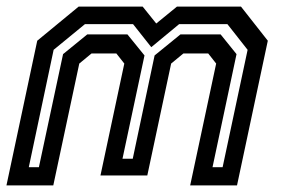

<svg xmlns="http://www.w3.org/2000/svg" viewBox="-22 -560 849 580"><path d="M-2.5 0 90.5 -437 215.5 -540H409L450 -489L512.5 -540H706L787 -437L694 0H552.5L631 -368L607 -398.5H532L495 -368L423 -30H281.5L353.5 -368L329.5 -398.5H254.5L217.5 -368L139 0ZM65 -55H95.5L168.5 -396.5L241.5 -456H363L414.5 -392.5L348 -80.5H379L445 -392.5L523 -456H644.5L692.5 -396.5L620 -55H650.5L726 -409.5L665 -487H519L435 -417.5L380 -487H234.5L140 -409.5Z"/></svg>

Font: Tourney SemiBold
Style: Italic
Weight: 600
Italic angle: -12°
Version: Version 1.015